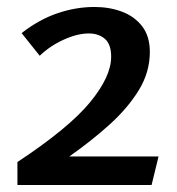

<svg xmlns="http://www.w3.org/2000/svg" viewBox="-20 -530 508 551"><path d="M251 -510Q294 -510 330 -496.5Q366 -483 388 -454.5Q410 -426 410 -381Q410 -323 378.5 -271.5Q347 -220 295 -173Q243 -126 179 -81H435L415 1H30V-65Q177 -162 238 -236Q299 -310 299 -367Q299 -403 281 -418.5Q263 -434 235 -434Q202 -434 162.5 -416Q123 -398 94 -370L42 -435Q92 -474 145 -492Q198 -510 251 -510Z"/></svg>

Font: Rosario SemiBold
Style: Regular
Weight: 600
Designer: Hector Gatti
Foundry: Omnibus Type
Version: Version 1.101; ttfautohint (v1.8.1.43-b0c9)